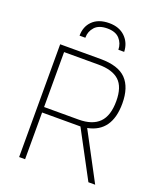

<svg xmlns="http://www.w3.org/2000/svg" viewBox="-163 -1017 940 1120"><g transform="rotate(20 306.5 -457.0)"><path d="M564 0H522L367 -290H129V0H92V-700H343Q453 -700 502 -649.5Q551 -599 551 -499Q551 -323 407 -295ZM343 -324Q428 -324 470.5 -366.5Q513 -409 513 -500Q513 -588 471 -626.5Q429 -665 343 -665H129V-324ZM458 -786H422Q421 -826 396 -853.5Q371 -881 320 -881Q267 -881 242 -853Q217 -825 217 -789V-786H181Q181 -842 216 -877Q253 -914 320 -914Q382 -914 419 -878Q456 -842 458 -786Z"/></g></svg>

Font: Storia Sans Thin
Style: Regular
Weight: 100
Designer: Accademia di Belle Arti di Urbino and others
Foundry: Accademia di Belle Arti di Urbino and others.
Version: Version 60.001;May 25, 2020;FontCreator 12.0.0.2522 64-bit